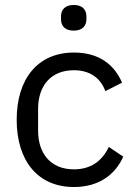

<svg xmlns="http://www.w3.org/2000/svg" viewBox="-20 -739 543 771"><path d="M276 -616C310 -616 327 -634 327 -662V-673C327 -701 310 -719 276 -719C242 -719 225 -701 225 -673V-662C225 -634 242 -616 276 -616ZM277 12C375 12 442 -36 475 -110L417 -149C389 -90 342 -59 277 -59C182 -59 133 -124 133 -214V-302C133 -392 182 -457 277 -457C340 -457 384 -426 403 -373L470 -407C440 -478 379 -528 277 -528C132 -528 47 -423 47 -258C47 -93 132 12 277 12Z"/></svg>

Font: LVC Sans
Style: Regular
Weight: 400
Designer: Mike Abbink, Paul van der Laan, Pieter van Rosmalen
Foundry: Bold Monday
Version: Version 3.0